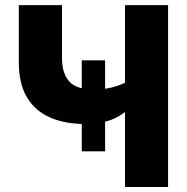

<svg xmlns="http://www.w3.org/2000/svg" viewBox="-20 -748 748 768"><path d="M319.8 -252Q241.7 -252 181.9 -277.3Q122.1 -302.7 88.6 -357.4Q55.2 -412.1 55.2 -500V-727.5H228V-515.1Q228 -455.1 256.6 -422.6Q285.2 -390.1 356 -390.1Q407.2 -390.1 447.8 -404.1Q488.3 -418 515.1 -436.5V-331.5Q471.2 -286.1 425.5 -269Q379.9 -252 319.8 -252ZM480 0V-727.5H652.3V0ZM307.1 -142.6V-506.8H400.4V-142.6Z"/></svg>

Font: Inter 16pt ExtraBold
Style: Regular
Weight: 800
Version: Version 4.001;git-66647c0bb